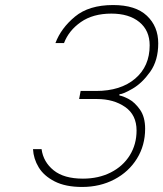

<svg xmlns="http://www.w3.org/2000/svg" viewBox="-20 -735 648 762"><path d="M111 -143H145Q152 -92 193 -59Q234 -26 309 -26Q371 -26 419.5 -50.5Q468 -75 495 -118.5Q522 -162 522 -217Q522 -279 476.5 -310.5Q431 -342 365 -342H294L300 -374H361Q459 -374 516.5 -423Q574 -472 574 -555Q574 -614 533 -647.5Q492 -681 422 -681Q349 -681 301 -647.5Q253 -614 234 -564H200Q222 -623 277.5 -669Q333 -715 429 -715Q518 -715 563 -672.5Q608 -630 608 -563Q608 -495 576 -450Q544 -405 506 -383Q468 -361 454 -361V-356Q468 -354 491.5 -341.5Q515 -329 535.5 -300Q556 -271 556 -224Q556 -158 523.5 -105.5Q491 -53 434 -23Q377 7 306 7Q240 7 197 -15Q154 -37 133.5 -71Q113 -105 111 -143Z"/></svg>

Font: Be Vietnam Thin
Style: Italic
Weight: 250
Italic angle: -9°
Designer: Gabriel Lam
Foundry: TypeRant
Version: Version 3.000